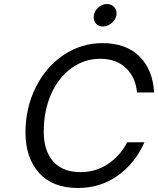

<svg xmlns="http://www.w3.org/2000/svg" viewBox="-20 -930 788 957"><path d="M107 -269Q107 -392 158 -494.5Q209 -597 297 -656Q385 -715 491 -715Q609 -715 675.5 -648.5Q742 -582 748 -469H663Q656 -545 607.5 -591Q559 -637 480 -637Q400 -637 335.5 -590Q271 -543 234.5 -460Q198 -377 198 -274Q198 -179 245 -125.5Q292 -72 382 -72Q457 -72 518 -112.5Q579 -153 614 -221H700Q654 -117 567.5 -55Q481 7 368 7Q242 7 174.5 -68.5Q107 -144 107 -269ZM447 -844Q447 -870 467 -890Q487 -910 513 -910Q534 -910 547.5 -896.5Q561 -883 561 -864Q561 -838 540 -818Q519 -798 493 -798Q472 -798 459.5 -811Q447 -824 447 -844Z"/></svg>

Font: Be Vietnam
Style: Italic
Weight: 400
Italic angle: -9.33299°
Designer: Gabriel Lam
Foundry: TypeRant
Version: Version 3.000